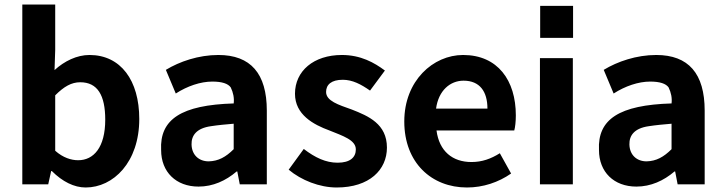

<svg xmlns="http://www.w3.org/2000/svg" viewBox="-20 -818 3218 852"><path d="M360 14C483 14 598 -98 598 -290C598 -461 516 -574 377 -574C321 -574 266 -547 222 -507L225 -597V-798H79V0H194L207 -59H210C257 -12 309 14 360 14ZM327 -107C296 -107 260 -118 225 -149V-395C264 -434 297 -453 336 -453C413 -453 447 -395 447 -287C447 -163 395 -107 327 -107Z M861 10C925 10 982 -16 1030 -57H1033L1044 0H1164V-327C1164 -492 1092 -574 949 -574C861 -574 777 -545 716 -508L760 -403C811 -436 870 -456 922 -456C965 -456 992 -447 1004 -430C1015 -407 1020 -383 1017 -359C785 -352 688 -289 695 -152C695 -55 761 10 861 10ZM906 -102C863 -102 831 -130 830 -177C829 -217 852 -249 916 -258C948 -263 982 -266 1017 -269V-156C982 -121 949 -103 906 -102Z M1474 14C1620 14 1697 -65 1697 -163C1697 -268 1615 -303 1541 -332C1482 -353 1427 -370 1427 -410C1427 -442 1450 -464 1501 -464C1544 -464 1582 -444 1622 -416L1688 -505C1641 -540 1581 -574 1497 -574C1372 -574 1289 -503 1289 -402C1289 -309 1371 -265 1442 -239C1501 -215 1559 -197 1559 -155C1559 -120 1534 -96 1478 -96C1426 -96 1379 -118 1328 -157L1261 -65C1317 -18 1398 14 1474 14Z M2052 14C2124 14 2192 -9 2248 -48L2198 -138C2158 -113 2119 -99 2072 -99C1988 -99 1929 -147 1917 -239H2262C2266 -252 2269 -279 2269 -306C2269 -461 2189 -574 2035 -574C1902 -574 1774 -460 1774 -279C1774 -95 1896 14 2052 14ZM1915 -336C1926 -417 1978 -460 2037 -460C2109 -460 2143 -412 2143 -336Z M2523 -792H2377V-650H2523ZM2522 0V-560H2376V0Z M2804 10C2868 10 2925 -16 2973 -57H2976L2987 0H3107V-327C3107 -492 3035 -574 2892 -574C2804 -574 2720 -545 2659 -508L2703 -403C2754 -436 2813 -456 2865 -456C2908 -456 2935 -447 2947 -430C2958 -407 2963 -383 2960 -359C2728 -352 2631 -289 2638 -152C2638 -55 2704 10 2804 10ZM2849 -102C2806 -102 2774 -130 2773 -177C2772 -217 2795 -249 2859 -258C2891 -263 2925 -266 2960 -269V-156C2925 -121 2892 -103 2849 -102Z"/></svg>

Font: Spoqa Han Sans Neo Bold
Style: Bold
Weight: 700
Designer: [Spoqa Han Sans Neo] Dong-huui Kim  Younghwa Kang  Yujin Lee  [Noto Sans] Ryoko NISHIZUKA  (kana & ideographs); Paul D. 
Foundry: Spoqa (http://www.spoqa-han-sans.com)
Version: Version 1.000